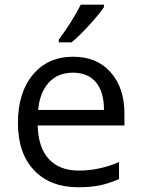

<svg xmlns="http://www.w3.org/2000/svg" viewBox="-20 -786 601 816"><path d="M312 9.8Q193.4 9.8 124.8 -62.5Q56.2 -134.8 56.2 -263.2Q56.2 -392.6 119.9 -468.8Q183.6 -544.9 291 -544.9Q391.6 -544.9 450.2 -478.8Q508.8 -412.6 508.8 -304.2V-252.9H140.1Q142.6 -158.7 187.7 -109.9Q232.9 -61 314.9 -61Q401.4 -61 485.8 -97.2V-24.9Q442.9 -6.3 404.5 1.7Q366.2 9.8 312 9.8ZM290 -477.1Q225.6 -477.1 187.3 -435.1Q148.9 -393.1 142.1 -318.8H421.9Q421.9 -395.5 387.7 -436.3Q353.5 -477.1 290 -477.1ZM230 -618.2Q253.4 -648.4 280.5 -691.4Q307.6 -734.4 323.2 -766.1H421.9V-755.9Q400.4 -724.1 357.9 -677.7Q315.4 -631.3 284.2 -606H230Z"/></svg>

Font: Zoram GWebM
Style: Regular
Weight: 400
Foundry: Ascender Corporation
Version: Version 1.000